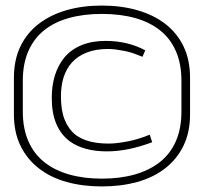

<svg xmlns="http://www.w3.org/2000/svg" viewBox="-20 -602 735 690"><path d="M663 -191V-322Q663 -387 639.5 -435.5Q616 -484 573.5 -516.5Q531 -549 473 -565.5Q415 -582 346 -582Q277 -582 219.5 -565.5Q162 -549 119.5 -516.5Q77 -484 53.5 -435.5Q30 -387 30 -322V-191Q30 -127 53.5 -78.5Q77 -30 119.5 3Q162 36 219.5 52Q277 68 346 68Q415 68 473 52Q531 36 573.5 3Q616 -30 639.5 -78.5Q663 -127 663 -191ZM632 -312V-201Q632 -140 612 -94.5Q592 -49 554.5 -19.5Q517 10 464.5 25Q412 40 346 40Q281 40 228.5 25Q176 10 139 -19.5Q102 -49 82 -94.5Q62 -140 62 -201V-312Q62 -373 82 -418.5Q102 -464 139 -493.5Q176 -523 228.5 -537.5Q281 -552 346 -552Q412 -552 464.5 -537.5Q517 -523 554.5 -493.5Q592 -464 612 -418.5Q632 -373 632 -312ZM492 -398 502 -421Q471 -438 435 -446.5Q399 -455 359 -455Q310 -455 272.5 -439.5Q235 -424 211 -395Q189 -368 177.5 -331.5Q166 -295 166 -250Q166 -195 182.5 -156.5Q199 -118 231 -94Q256 -76 289.5 -67Q323 -58 364 -58Q403 -58 444 -66.5Q485 -75 527 -91L518 -118Q496 -109 476 -103Q456 -97 437 -93.5Q418 -90 401.5 -88Q385 -86 371 -86Q333 -86 303.5 -93.5Q274 -101 252 -117Q226 -138 212.5 -171.5Q199 -205 199 -255Q199 -295 209 -325.5Q219 -356 239 -378Q260 -401 292.5 -413.5Q325 -426 368 -426Q382 -426 397 -424Q412 -422 427.5 -419Q443 -416 459 -410.5Q475 -405 492 -398Z"/></svg>

Font: Advent Pro ExtraLight
Style: Regular
Weight: 250
Version: Version 3.000